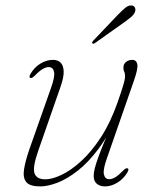

<svg xmlns="http://www.w3.org/2000/svg" viewBox="-20 -676 576 704"><path d="M448 -58.5Q451.5 -57 450.8 -53Q450 -49 447.5 -44.5Q433 -20 410.2 -6.2Q387.5 7.5 365 7.5Q347 7.5 335.2 -2Q323.5 -11.5 323.5 -31Q323.5 -42.5 327.5 -58.8Q331.5 -75 341.5 -102.5Q351.5 -130 370.5 -175.2Q389.5 -220.5 419 -290L411.5 -258.5Q381 -184 343.2 -133Q305.5 -82 266.2 -51Q227 -20 191 -6.2Q155 7.5 127.5 7.5Q89.5 7.5 76.5 -8.2Q63.5 -24 68 -54.2Q72.5 -84.5 87.5 -128L166.5 -352Q182 -395 178.2 -412.5Q174.5 -430 158.5 -430Q149 -430 137 -423.2Q125 -416.5 108 -399Q102 -393.5 98.2 -391.2Q94.5 -389 91 -390.5Q87.5 -392 88.2 -395.8Q89 -399.5 91.5 -404.5Q105.5 -429 128.2 -442.8Q151 -456.5 174 -456.5Q192.5 -456.5 202.8 -445.8Q213 -435 213.5 -413.5Q214 -392 202 -358L120.5 -124Q99 -63 106.5 -40.8Q114 -18.5 146 -18.5Q171.5 -18.5 206.5 -35.2Q241.5 -52 279 -86.5Q316.5 -121 351 -174.2Q385.5 -227.5 411 -300.5Q423.5 -336 429.2 -354.8Q435 -373.5 436.8 -382.2Q438.5 -391 438.5 -396.5Q438.5 -407.5 435.5 -413Q432.5 -418.5 432.5 -428Q432.5 -441 442 -448.8Q451.5 -456.5 464.5 -456.5Q480.5 -456.5 483.5 -440.2Q486.5 -424 471 -380L372.5 -97Q357 -54 361 -36.5Q365 -19 380.5 -19Q390.5 -19 402.2 -25.8Q414 -32.5 430.5 -49.5Q436.5 -55.5 440.5 -57.8Q444.5 -60 448 -58.5ZM410.5 -620Q427.5 -637.5 439.2 -647.2Q451 -657 462.5 -656Q471.5 -655 474.8 -648Q478 -641 475 -632.5Q471.5 -623 461 -614Q450.5 -605 436.5 -595L328 -518Q326 -516.5 323.2 -515.8Q320.5 -515 319 -517Q316.5 -519 318.2 -522Q320 -525 322.5 -527.5Z"/></svg>

Font: Fraunces Thin
Style: Italic
Weight: 250
Italic angle: -16°
Version: Version 1.000;[b76b70a41]